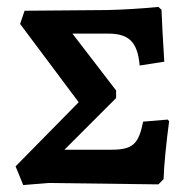

<svg xmlns="http://www.w3.org/2000/svg" viewBox="-20 -530 552 554"><path d="M47 4 119 -2 437 2 452 -13C453 -52 460 -121 468 -180L464 -185L393 -179C380 -114 363 -98 301 -98H166L315 -247V-269L189 -433H292C353 -433 377 -408 383 -341L454 -352C450 -418 447 -470 446 -502L437 -510C386 -505 333 -502 289 -501L51 -499L38 -461L207 -235L25 -50Z"/></svg>

Font: Alegreya SC
Style: Bold
Weight: 700
Designer: Juan Pablo del Peral
Foundry: Huerta Tipografica
Version: Version 2.007;PS 002.007;hotconv 1.0.88;makeotf.lib2.5.64775